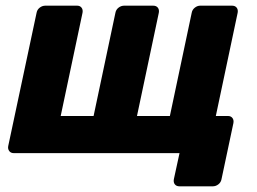

<svg xmlns="http://www.w3.org/2000/svg" viewBox="-20 -540 907 677"><path d="M613 117Q602 117 596.5 110Q591 103 593 92L613 0H29Q18 0 12.5 -7.5Q7 -15 9 -25L109 -495Q111 -506 120 -513Q129 -520 140 -520H252Q262 -520 267.5 -513Q273 -506 271 -495L194 -131H310L387 -495Q389 -506 398 -513Q407 -520 418 -520H520Q531 -520 536.5 -513Q542 -506 540 -495L463 -131H579L656 -495Q658 -506 667 -513Q676 -520 686 -520H798Q809 -520 814.5 -513Q820 -506 818 -495L741 -131H784Q794 -131 799.5 -124Q805 -117 803 -106L761 92Q759 103 750 110Q741 117 730 117Z"/></svg>

Font: Rubik
Style: Bold Italic
Weight: 700
Italic angle: -12°
Designer: Hubert and Fischer
Foundry: Hubert and Fischer
Version: Version 2.300;gftools[0.9.30]